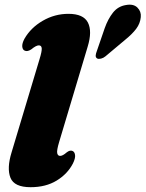

<svg xmlns="http://www.w3.org/2000/svg" viewBox="-20 -786 621 819"><path d="M354 -587 232.5 -181Q221.5 -144.5 224 -132.8Q226.5 -121 236.5 -121Q247.5 -121 264.5 -136Q278.5 -147 289.5 -142Q298.5 -138 300.2 -124.5Q302 -111 291 -88.5Q268 -44 221.8 -15.8Q175.5 12.5 110.5 12.5Q40.5 12.5 24.5 -28Q8.5 -68.5 29.5 -136.5L148.5 -533Q159 -567 158 -579.8Q157 -592.5 145.5 -592.5Q134 -592.5 113.5 -575.5Q97.5 -565 86.5 -569.5Q76.5 -573 75 -586.8Q73.5 -600.5 84.5 -621Q111.5 -668 162.5 -697.5Q213.5 -727 272 -727Q336 -727 355 -689.8Q374 -652.5 354 -587ZM426.5 -665.5Q440.5 -705 461.8 -732Q483 -759 517 -764.5Q549 -770.5 566 -753.8Q583 -737 580.5 -713Q578 -686 561.2 -663.5Q544.5 -641 513 -615.5L429.5 -545.5Q421 -538.5 411 -536Q401 -533.5 394.5 -536.5Q387.5 -541 388.2 -549.5Q389 -558 393 -568Z"/></svg>

Font: Fraunces 72pt S050 Black
Style: Italic
Weight: 900
Italic angle: -16°
Version: Version 1.000; ttfautohint (v1.8.3)